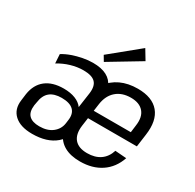

<svg xmlns="http://www.w3.org/2000/svg" viewBox="-169 -968 1178 1160"><g transform="rotate(30 420.5 -387.5)"><path d="M191 8Q109 8 67 -30.5Q25 -69 34 -135L40 -182Q51 -252 97.5 -288.5Q144 -325 222 -325Q269 -325 303 -311.5Q337 -298 355 -273L370 -378Q377 -431 353 -455.5Q329 -480 270 -480Q227 -480 183 -467Q139 -454 100 -430L96 -493Q123 -510 157 -522Q191 -534 227.5 -541Q264 -548 297 -548Q356 -548 393 -528.5Q430 -509 445.5 -471Q461 -433 453 -377L427 -194Q413 -93 354 -42.5Q295 8 191 8ZM206 -53Q262 -53 296.5 -80Q331 -107 337 -150L340 -173Q347 -220 321.5 -245Q296 -270 239 -270Q187 -270 157.5 -246Q128 -222 121 -170L117 -148Q111 -99 134 -76Q157 -53 206 -53ZM525 8Q459 8 416 -16Q373 -40 354.5 -85.5Q336 -131 345 -195L366 -345Q376 -409 408 -454.5Q440 -500 491.5 -524Q543 -548 610 -548Q711 -548 758 -492Q805 -436 790 -331L778 -243H421L429 -299H718L700 -271L710 -350Q719 -412 690 -446Q661 -480 601 -480Q539 -480 500 -446Q461 -412 452 -350L429 -185Q421 -123 449 -90Q477 -57 537 -57Q592 -57 628 -82Q664 -107 679 -155L758 -149Q732 -73 671.5 -32.5Q611 8 525 8ZM566 -715 350 -585 328 -622 525 -783Z"/></g></svg>

Font: Pathway Extreme SemiCondensed
Style: Italic
Weight: 400
Width: 4
Italic angle: -8°
Version: Version 1.001;gftools[0.9.26]